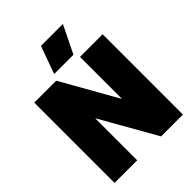

<svg xmlns="http://www.w3.org/2000/svg" viewBox="-254 -1050 1182 1182"><g transform="rotate(-45 337.5 -458.5)"><path d="M316 -917H507L419 -737H251ZM40 -699H231L438 -333V-699H635V0H445L237 -366V0H40Z"/></g></svg>

Font: Readiness ExtraBold
Style: Regular
Weight: 800
Designer: Katatrad Team
Foundry: CadsonDemak
Version: Version 1.00;January 16, 2020;FontCreator 12.0.0.2550 64-bit